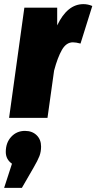

<svg xmlns="http://www.w3.org/2000/svg" viewBox="-56 -571 467 930"><path d="M391 -542 334 -360Q312 -366 297 -366Q265 -366 244 -329.5Q223 -293 206 -229L174 0H-12L62 -534H221V-448Q270 -551 348 -551Q370 -551 391 -542ZM143 139Q143 164 135 185Q127 206 106 242L50 339H-36L2 222Q-28 201 -28 165Q-28 120 -1.5 91.5Q25 63 65 63Q100 63 121.5 84Q143 105 143 139Z"/></svg>

Font: Fira Sans Extra Condensed Black
Style: Italic
Weight: 900
Width: 3
Italic angle: -8°
Designer: Carrois Corporate & Edenspiekermann AG
Foundry: Carrois Corporate GbR & Edenspiekermann AG
Version: Version 4.203